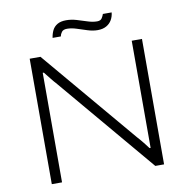

<svg xmlns="http://www.w3.org/2000/svg" viewBox="-91 -945 1014 1034"><g transform="rotate(-10 416.0 -428.0)"><path d="M109 0V-686H168L604 -170Q612 -162 622.5 -149Q633 -136 643.5 -123Q654 -110 661 -100H667Q667 -117 667 -138.5Q667 -160 667 -181V-686H723V0H675L231 -526Q218 -540 200.5 -562Q183 -584 171 -599H165Q165 -579 165 -555Q165 -531 165 -511V0ZM250 -775Q253 -797 262 -815.5Q271 -834 289.5 -845Q308 -856 338 -856Q366 -856 394.5 -847.5Q423 -839 450.5 -830Q478 -821 502 -821Q521 -821 528.5 -833Q536 -845 539 -855H587Q585 -833 574.5 -814.5Q564 -796 544.5 -785Q525 -774 497 -774Q471 -774 442.5 -783Q414 -792 386.5 -801Q359 -810 335 -810Q314 -810 305.5 -798.5Q297 -787 295 -775Z"/></g></svg>

Font: Archivo SemiExpanded Thin
Style: Regular
Weight: 250
Width: 6
Designer: Hector Gatti
Foundry: Omnibus-Type
Version: Version 2.001